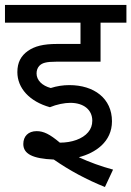

<svg xmlns="http://www.w3.org/2000/svg" viewBox="-20 -642 528 772"><path d="M180.7 -210.9C207.5 -222.2 239.3 -228.5 262.7 -228.5C316.9 -228.5 351.1 -200.2 351.1 -156.7C351.1 -139.2 345.7 -123.5 334.5 -110.4C312 -83.5 269 -68.4 220.7 -68.4C179.7 -103 154.8 -114.7 127.4 -114.7C93.8 -114.7 73.7 -94.2 73.7 -63C73.7 -23.4 110.8 -3.9 196.3 -0.5C260.3 43.9 328.6 80.6 401.9 109.9L434.6 40C386.2 26.9 340.3 10.3 296.9 -9.8C363.3 -26.9 430.2 -71.3 430.2 -154.3C430.2 -246.1 358.4 -299.8 258.8 -299.8C233.4 -299.8 208.5 -295.9 184.1 -288.1C149.4 -297.4 127 -319.3 127 -346.7C127 -358.9 130.9 -369.6 138.2 -377.4C149.4 -388.7 164.6 -394 207.5 -394H384.3V-550.8H488.3V-622.1H0V-550.8H303.7V-465.3H210C153.3 -465.3 119.1 -456.1 91.8 -437C64.5 -417.5 49.8 -391.1 49.8 -352.1C49.8 -287.6 98.6 -233.9 180.7 -210.9Z"/></svg>

Font: Noto Reveo Sans
Style: Regular
Weight: 400
Designer: Monotype Design team
Foundry: Monotype Imaging Inc.
Version: Version 1.04